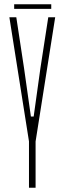

<svg xmlns="http://www.w3.org/2000/svg" viewBox="-20 -881 303 901"><path d="M116 0V-216.5V-217.5L24 -800H56.5L93 -560L125 -334H138L169.5 -560L206.5 -800H239L147 -217V-216V0ZM46.5 -861H220.5V-839.5H46.5Z"/></svg>

Font: Big Shoulders Display Thin ExtraLight
Style: Regular
Weight: 250
Version: Version 2.002